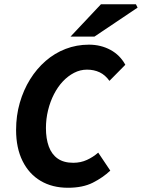

<svg xmlns="http://www.w3.org/2000/svg" viewBox="-20 -875 670 907"><path d="M301 12Q227 12 172 -20.5Q117 -53 86.5 -114.5Q56 -176 56 -261Q56 -329 73.5 -389.5Q91 -450 122 -500Q153 -550 195.5 -587Q238 -624 290 -644Q342 -664 400 -664Q456 -664 501.5 -639.5Q547 -615 572 -569L497 -493Q477 -521 450.5 -533.5Q424 -546 391 -546Q359 -546 330 -531Q301 -516 277 -490.5Q253 -465 235 -430Q217 -395 207 -354Q197 -313 197 -270Q197 -220 210.5 -183Q224 -146 252.5 -126Q281 -106 326 -106Q361 -106 390.5 -119.5Q420 -133 444 -154L501 -69Q466 -36 418.5 -12Q371 12 301 12ZM313 -702 457 -855H622L630 -839L426 -702Z"/></svg>

Font: Source Sans 3
Style: Bold Italic
Weight: 700
Italic angle: -11°
Designer: Paul D. Hunt
Foundry: Adobe
Version: Version 3.052;hotconv 1.1.0;makeotfexe 2.6.0